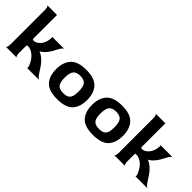

<svg xmlns="http://www.w3.org/2000/svg" viewBox="77 -1470 2259 2259"><g transform="rotate(45 1207.0 -340.5)"><path d="M404 -10Q404 -29 383 -70Q355 -125 312.5 -157Q270 -189 229 -189Q217 -189 213.5 -187.5Q210 -186 209 -181Q208 -176 208 -159V-60Q208 -34 212.5 -20.5Q217 -7 222.5 -2.5Q228 2 228 0H46Q46 2 51.5 -2.5Q57 -7 61.5 -20.5Q66 -34 66 -60V-630Q66 -656 61.5 -669Q57 -682 51.5 -687Q46 -692 46 -690H208V-629V-312Q208 -290 211 -285.5Q214 -281 229 -281Q265 -281 300.5 -316Q336 -351 348 -407Q354 -437 354 -449Q354 -457 352.5 -461.5Q351 -466 349.5 -467Q348 -468 348 -468H551Q551 -469 543.5 -465Q536 -461 524.5 -447.5Q513 -434 500 -407Q468 -342 435.5 -302Q403 -262 365 -242Q408 -224 440 -194.5Q472 -165 492 -137Q512 -109 543 -60Q559 -34 572 -20.5Q585 -7 593 -3Q601 1 601 0H399Q400 0 402 -2Q404 -4 404 -10Z M1167 -233Q1167 -118 1108.5 -54Q1050 10 909 10Q768 10 709.5 -54Q651 -118 651 -233Q651 -347 710.5 -412.5Q770 -478 909 -478Q1048 -478 1107.5 -412.5Q1167 -347 1167 -233ZM1025 -233Q1025 -314 998.5 -346Q972 -378 909 -378Q846 -378 819.5 -345Q793 -312 793 -232Q793 -153 819 -122Q845 -91 909 -91Q952 -91 977 -104Q1002 -117 1013.5 -147.5Q1025 -178 1025 -233Z M1763 -233Q1763 -118 1704.5 -54Q1646 10 1505 10Q1364 10 1305.5 -54Q1247 -118 1247 -233Q1247 -347 1306.5 -412.5Q1366 -478 1505 -478Q1644 -478 1703.5 -412.5Q1763 -347 1763 -233ZM1621 -233Q1621 -314 1594.5 -346Q1568 -378 1505 -378Q1442 -378 1415.5 -345Q1389 -312 1389 -232Q1389 -153 1415 -122Q1441 -91 1505 -91Q1548 -91 1573 -104Q1598 -117 1609.5 -147.5Q1621 -178 1621 -233Z M2207 -10Q2207 -29 2186 -70Q2158 -125 2115.5 -157Q2073 -189 2032 -189Q2020 -189 2016.5 -187.5Q2013 -186 2012 -181Q2011 -176 2011 -159V-60Q2011 -34 2015.5 -20.5Q2020 -7 2025.5 -2.5Q2031 2 2031 0H1849Q1849 2 1854.5 -2.5Q1860 -7 1864.5 -20.5Q1869 -34 1869 -60V-630Q1869 -656 1864.5 -669Q1860 -682 1854.5 -687Q1849 -692 1849 -690H2011V-629V-312Q2011 -290 2014 -285.5Q2017 -281 2032 -281Q2068 -281 2103.5 -316Q2139 -351 2151 -407Q2157 -437 2157 -449Q2157 -457 2155.5 -461.5Q2154 -466 2152.5 -467Q2151 -468 2151 -468H2354Q2354 -469 2346.5 -465Q2339 -461 2327.5 -447.5Q2316 -434 2303 -407Q2271 -342 2238.5 -302Q2206 -262 2168 -242Q2211 -224 2243 -194.5Q2275 -165 2295 -137Q2315 -109 2346 -60Q2362 -34 2375 -20.5Q2388 -7 2396 -3Q2404 1 2404 0H2202Q2203 0 2205 -2Q2207 -4 2207 -10Z"/></g></svg>

Font: Red Rose Bold
Style: Regular
Weight: 700
Designer: jaikishan Patel
Version: Version 1.000